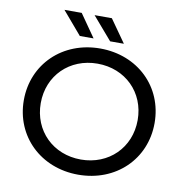

<svg xmlns="http://www.w3.org/2000/svg" viewBox="-94 -975 1029 1073"><g transform="rotate(10 420.0 -439.0)"><path d="M420 8C633 8 791 -144 791 -350C791 -556 633 -708 420 -708C207 -708 49 -555 49 -350C49 -145 207 8 420 8ZM420 -78C262 -78 145 -193 145 -350C145 -507 262 -622 420 -622C578 -622 695 -507 695 -350C695 -193 578 -78 420 -78ZM545 -757 454 -886H356L467 -757ZM373 -757 283 -886H185L295 -757Z"/></g></svg>

Font: Montserrat-Alt1 Med
Style: Regular
Weight: 500
Designer: Differentunic
Foundry: Differentunic
Version: Version 7.222